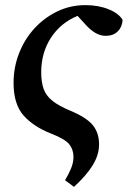

<svg xmlns="http://www.w3.org/2000/svg" viewBox="-20 -524 499 750"><path d="M234 180Q248 157 257.5 134Q267 111 267 89Q267 60 250.5 39.5Q234 19 180 -2Q111 -29 72 -73Q33 -117 33 -200Q33 -261 54.5 -316Q76 -371 114.5 -413Q153 -455 204 -479.5Q255 -504 314 -504Q365 -504 405 -487.5Q445 -471 459 -446Q457 -418 439.5 -401Q422 -384 393 -384Q372 -384 352.5 -395.5Q333 -407 315 -427L283 -462Q217 -435 179 -376.5Q141 -318 141 -242Q141 -203 150.5 -176.5Q160 -150 185 -130Q210 -110 256 -91Q318 -65 342.5 -35Q367 -5 367 40Q367 80 343 120Q319 160 269 206Z"/></svg>

Font: Source Serif 4 SmText Semibold
Style: Italic
Weight: 600
Italic angle: -12°
Designer: Frank Grießhammer
Foundry: Adobe
Version: Version 4.005;hotconv 1.1.0;makeotfexe 2.6.0